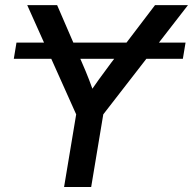

<svg xmlns="http://www.w3.org/2000/svg" viewBox="-20 -748 772 768"><path d="M722.2 -577.6 711.4 -512.7H35.2L45.9 -577.6ZM236.3 0 284.7 -290.5 88.9 -727.5H208.5L308.1 -497.1Q323.2 -462.9 336.2 -429.2Q349.1 -395.5 361.8 -357.9H326.2Q350.6 -395.5 375 -429.4Q399.4 -463.4 424.8 -497.1L600.1 -727.5H731.9L393.1 -290.5L344.7 0Z"/></svg>

Font: Inter 28pt Medium
Style: Italic
Weight: 500
Italic angle: -9.3988°
Designer: Rasmus Andersson
Foundry: rsms
Version: Version 4.001;git-66647c0bb